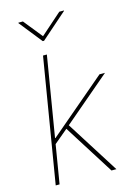

<svg xmlns="http://www.w3.org/2000/svg" viewBox="-138 -1014 759 1085"><g transform="rotate(-15 241.0 -471.5)"><path d="M101.1 -219.7 107.9 -259.3H116.7L449.7 -542.5H481.9L197.8 -300.8L194.3 -297.9ZM48.3 0 168.9 -727.5H191.4L70.8 0ZM374.5 0 184.6 -300.8 204.1 -314.9 403.3 0ZM108.9 -942.9 197.3 -833 321.8 -942.9H349.1L348.6 -940.4L196.3 -806.6H188.5L82 -940.4L82.5 -942.9Z"/></g></svg>

Font: Inter 16pt Thin
Style: Italic
Weight: 250
Italic angle: -9.3988°
Version: Version 4.001;git-66647c0bb